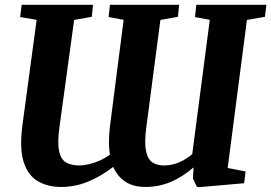

<svg xmlns="http://www.w3.org/2000/svg" viewBox="-20 -763 1128 799"><path d="M234.5 15Q178 15 137 -9.2Q96 -33.5 78.2 -89.8Q60.5 -146 73.5 -243.5L132.5 -680.5L64 -692L70 -743H367L362 -693L288.5 -680L227.5 -234.5Q218.5 -168.5 226 -134Q233.5 -99.5 255 -87Q276.5 -74.5 309 -74.5Q328.5 -74.5 350.8 -79.8Q373 -85 395.5 -95Q418 -105 437.5 -120Q435 -133.5 434 -151.8Q433 -170 434 -192Q435 -214 438 -240.5L494.5 -680.5L432 -692L437.5 -743H725.5L720.5 -693L647.5 -680L589 -234.5Q580.5 -170 587.5 -135.2Q594.5 -100.5 614 -87.5Q633.5 -74.5 662.5 -74.5Q683.5 -74.5 703.8 -80Q724 -85.5 743.2 -96Q762.5 -106.5 780 -121.5L853 -680.5L791.5 -692L797 -743H1088.5L1082.5 -693L1007.5 -680L927.5 -64L1002 -49.5L996 -0.5L807 16L799 14L783 -20L785.5 -66.5Q740 -27 690.8 -6Q641.5 15 585.5 15Q536 15 503.2 -5.8Q470.5 -26.5 451 -68.5Q400 -29 346.2 -7Q292.5 15 234.5 15Z"/></svg>

Font: Merriweather 20pt ExtraBold
Style: Italic
Weight: 800
Italic angle: -7.8°
Version: Version 2.101